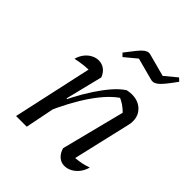

<svg xmlns="http://www.w3.org/2000/svg" viewBox="-202 -840 967 967"><g transform="rotate(45 282.0 -356.0)"><path d="M350 -53 440 -407 443 -385Q421 -407 404 -418.5Q387 -430 363 -440L384 -442Q326 -406 268 -322Q210 -238 159 -119L148 -151Q173 -212 200.5 -264.5Q228 -317 256.5 -360Q285 -403 313 -435Q341 -467 370 -486Q380 -488 388 -489Q396 -490 403 -490Q448 -490 475.5 -464Q503 -438 503 -398Q503 -391 502.5 -384.5Q502 -378 500 -371L428 -61Q454 -63 474 -67.5Q494 -72 514 -79Q507 -53 492 -34Q477 -15 457.5 -4.5Q438 6 417 6Q394 6 376 -9.5Q358 -25 350 -53ZM68 0 169 -461 181 -424Q154 -424 129.5 -421.5Q105 -419 72 -412Q79 -437 93 -455Q107 -473 126 -483Q145 -493 165 -493Q187 -493 205.5 -480Q224 -467 234 -441L185 -243L192 -240L144 0ZM237 -589 221 -605Q249 -642 265.5 -662Q282 -682 293.5 -690Q305 -698 314.5 -698.5Q324 -699 335 -695L447 -665L511 -718L527 -703Q501 -667 484.5 -647Q468 -627 456 -618.5Q444 -610 434 -609Q424 -608 413 -612L301 -642Z"/></g></svg>

Font: Piazzolla Thin
Style: Italic
Weight: 400
Italic angle: -11.3°
Version: Version 2.005